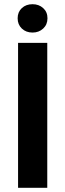

<svg xmlns="http://www.w3.org/2000/svg" viewBox="-20 -894 311 914"><path d="M66 0V-690H205V0ZM135 -739Q104 -739 84 -758Q64 -777 64 -807Q64 -837 84 -855.5Q104 -874 135 -874Q165 -874 185.5 -855.5Q206 -837 206 -807Q206 -777 185.5 -758Q165 -739 135 -739Z"/></svg>

Font: Radio Canada Big SemiBold
Style: Regular
Weight: 600
Designer: Étienne Aubert Bonn
Foundry: Coppers and Brasses
Version: Version 1.001